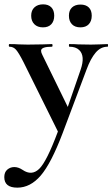

<svg xmlns="http://www.w3.org/2000/svg" viewBox="-59 -591 522 892"><path d="M182.1 -374Q131.8 -374 131.8 -355Q131.8 -347.2 138.2 -335L255.9 -94.2L315.9 -268.1Q337.4 -331.1 309.1 -358.4Q293 -374 263.2 -374Q261.2 -374 261.2 -380.1Q261.2 -386.2 263.2 -386.2Q290 -386.2 304.2 -384.8L363.8 -383.8L403.8 -384.8Q416 -385.7 440.9 -386.2Q442.9 -386.2 442.9 -380.1Q442.9 -374 440.9 -374Q408.7 -374 385.3 -346.4Q361.8 -318.8 342.8 -267.1L231.9 27.8Q178.7 168 130.4 224.4Q82 280.8 21.5 280.8Q-39.1 280.8 -39.1 231.9Q-39.1 209 -25.1 197Q-11.2 185.1 7.6 185.1Q26.4 185.1 45.9 198.2Q87.9 227.1 122.8 193.8Q157.7 160.6 210 20L49.8 -303.2Q27.8 -346.2 15.4 -360.1Q2.9 -374 -15.1 -374Q-18.1 -374 -18.1 -380.1Q-18.1 -386.2 -15.1 -386.2Q12.7 -386.2 27.8 -384.8L69.8 -383.8L139.2 -384.8Q155.3 -385.7 182.1 -386.2Q185.1 -386.2 185.1 -380.1Q185.1 -374 182.1 -374ZM275.1 -478.5Q261.2 -493.2 261.2 -518.1Q261.2 -543 275.6 -556.4Q290 -569.8 314.9 -569.8Q339.8 -569.8 353.5 -556.4Q367.2 -543 367.2 -518.1Q367.2 -493.2 353.5 -478.5Q339.8 -463.9 314.5 -463.9Q289.1 -463.9 275.1 -478.5ZM100.6 -478.5Q85.9 -493.2 85.9 -518.1Q85.9 -543 101.1 -556.9Q116.2 -570.8 141.1 -570.8Q166 -570.8 179.4 -556.9Q192.9 -543 192.9 -518.1Q192.9 -493.2 179.4 -478.5Q166 -463.9 140.6 -463.9Q115.2 -463.9 100.6 -478.5Z"/></svg>

Font: Cormorant-Bold
Style: Bold
Weight: 700
Designer: Christian Thalmann (Catharsis Fonts)
Version: Version 3.000